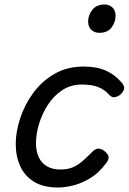

<svg xmlns="http://www.w3.org/2000/svg" viewBox="-20 -815 573 854"><path d="M238 19Q173 19 131.5 -6.5Q90 -32 70 -75.5Q50 -119 50 -175Q50 -228 69.5 -288Q89 -348 127 -400.5Q165 -453 221.5 -486Q278 -519 352 -519Q410 -519 450.5 -501Q491 -483 521 -448Q536 -430 531.5 -417.5Q527 -405 515 -394Q502 -384 489 -382.5Q476 -381 463 -396Q444 -417 416 -428Q388 -439 344 -439Q294 -439 255.5 -413Q217 -387 191.5 -346.5Q166 -306 153 -261.5Q140 -217 140 -178Q140 -142 152.5 -115.5Q165 -89 189.5 -75Q214 -61 248 -61Q282 -61 305.5 -71.5Q329 -82 349.5 -100.5Q370 -119 395 -144Q409 -156 423 -153.5Q437 -151 448 -140Q462 -128 463 -116Q464 -104 452 -89Q419 -45 380.5 -22Q342 1 305 10Q268 19 238 19ZM421 -669Q401 -669 386.5 -682Q372 -695 372 -720Q372 -747 390.5 -771Q409 -795 445 -795Q465 -795 479.5 -782.5Q494 -770 494 -744Q494 -717 476.5 -693Q459 -669 421 -669Z"/></svg>

Font: Playwrite DK Loopet
Style: Regular
Weight: 400
Designer: Veronika Burian, José Scaglione
Foundry: TypeTogether
Version: Version 1.002